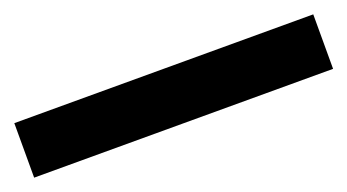

<svg xmlns="http://www.w3.org/2000/svg" viewBox="-36 -56 617 341"><g transform="rotate(-20 272.5 114.5)"><path d="M-10 63H555V166H-10Z"/></g></svg>

Font: Teachers[wght]
Style: Regular
Weight: 400
Designer: Alfredo Marco Pradil & Chank Diesel
Version: Version 1.000;Glyphs 3.1.2 (3151)